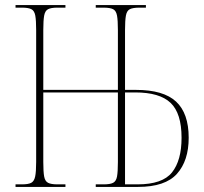

<svg xmlns="http://www.w3.org/2000/svg" viewBox="-20 -734 802 754"><path d="M41 0V-10H66Q91 -10 102.5 -16Q114 -22 118 -40.5Q122 -59 122 -98V-616Q122 -654 118.5 -673Q115 -692 103 -698Q91 -704 66 -704H41V-714H237V-704H205Q181 -704 169 -698Q157 -692 153.5 -673Q150 -654 150 -616V-381H443V-616Q443 -654 439.5 -673Q436 -692 424 -698Q412 -704 386 -704H356V-714H553V-704H528Q502 -704 490 -698Q478 -692 474.5 -673Q471 -654 471 -616V-381H514Q622 -381 671.5 -335Q721 -289 721 -193Q721 -103 675 -51.5Q629 0 522 0H356V-10H388Q412 -10 424 -16Q436 -22 439.5 -40.5Q443 -59 443 -98V-371H150V-98Q150 -59 153.5 -40.5Q157 -22 169 -16Q181 -10 205 -10H237V0ZM520 -10Q618 -10 655.5 -57Q693 -104 693 -193Q693 -289 650 -330Q607 -371 511 -371H471V-10Z"/></svg>

Font: Noto Serif Display Condensed Thin
Style: Regular
Weight: 100
Width: 3
Designer: Monotype Design Team
Foundry: Monotype Imaging Inc.
Version: Version 2.009